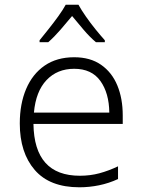

<svg xmlns="http://www.w3.org/2000/svg" viewBox="-20 -785 603 815"><path d="M317 10Q191 10 127.5 -63.5Q64 -137 64 -261Q64 -344 91 -407.5Q118 -471 169.5 -506.5Q221 -542 295 -542Q363 -542 409 -510Q455 -478 478 -422.5Q501 -367 501 -295V-259H122Q125 -39 319 -39Q363 -39 402 -49.5Q441 -60 481 -79V-25Q442 -7 400.5 1.5Q359 10 317 10ZM444 -307Q443 -390 406 -441.5Q369 -493 295 -493Q223 -493 177.5 -445Q132 -397 124 -307ZM148 -614Q165 -635 186.5 -662Q208 -689 227.5 -716Q247 -743 259 -765H313Q325 -743 344.5 -715Q364 -687 385.5 -660.5Q407 -634 425 -614V-606H387Q361 -628 335 -658.5Q309 -689 286 -717Q263 -689 236.5 -658.5Q210 -628 185 -606H148Z"/></svg>

Font: Noto Sans Mono SemiCondensed Light
Style: Regular
Weight: 300
Width: 4
Designer: Monotype Design Team
Foundry: Monotype Imaging Inc.
Version: Version 2.014; ttfautohint (v1.8.4.7-5d5b)